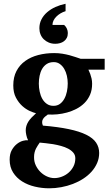

<svg xmlns="http://www.w3.org/2000/svg" viewBox="-20 -787 595 1038"><path d="M387.2 68.8Q387.2 51.3 376.5 38.6Q365.7 25.9 348.6 16.8Q331.5 7.8 310.1 2Q288.6 -3.9 267.1 -7.6Q245.6 -11.2 226.6 -12.9Q207.5 -14.6 194.8 -16.1Q189.9 -8.8 184.6 -1Q179.2 6.8 174.6 16.1Q169.9 25.4 167 36.9Q164.1 48.3 164.1 62Q163.6 85.9 173.3 106.7Q183.1 127.4 198.7 142.8Q214.4 158.2 234.1 167Q253.9 175.8 273.9 175.8Q293.9 175.8 314.2 168.2Q334.5 160.6 350.6 146.7Q366.7 132.8 377 113Q387.2 93.3 387.2 68.8ZM346.2 -335.9Q346.2 -356.4 341.6 -377.2Q336.9 -397.9 327.4 -414.3Q317.9 -430.7 303.7 -440.9Q289.6 -451.2 271 -451.2Q248.5 -451.2 232.9 -441.2Q217.3 -431.2 207.8 -414.6Q198.2 -397.9 194.1 -377.2Q189.9 -356.4 189.9 -335Q189.9 -313 194.6 -291.3Q199.2 -269.5 208.7 -252.7Q218.3 -235.8 233.4 -225.3Q248.5 -214.8 269 -214.8Q289.6 -214.8 304 -225.3Q318.4 -235.8 327.9 -253.2Q337.4 -270.5 341.8 -292.2Q346.2 -314 346.2 -335.9ZM458 -410.2Q463.4 -399.4 467.8 -387.2Q471.7 -376.5 474.9 -363Q478 -349.6 478 -334Q478 -300.3 466.8 -274.7Q455.6 -249 436.8 -230.2Q418 -211.4 393.6 -198.7Q369.1 -186 342.5 -178.7Q315.9 -171.4 289.1 -168.9Q262.2 -166.5 238.8 -168Q230 -162.1 222.9 -155.8Q215.8 -149.4 211.9 -142.3Q208 -135.3 207.8 -127Q207.5 -118.7 211.9 -107.9Q293.9 -101.1 351.8 -88.9Q409.7 -76.7 446.3 -58.6Q482.9 -40.5 499.5 -15.9Q516.1 8.8 516.1 40Q516.1 68.8 505.1 94.2Q494.1 119.6 475.1 140.9Q456.1 162.1 430.2 179Q404.3 195.8 374.3 207.3Q344.2 218.8 311.5 224.9Q278.8 231 246.1 231Q206.5 231 168.2 221.9Q129.9 212.9 99.6 193.8Q69.3 174.8 50.8 145.5Q32.2 116.2 32.2 76.2Q32.2 44.9 43.9 24.2Q55.7 3.4 71.8 -9Q87.9 -21.5 104.7 -25.9Q121.6 -30.3 131.8 -28.8Q125 -42.5 122.1 -57.4Q119.1 -72.3 119.1 -82Q119.1 -94.7 122.6 -106.2Q126 -117.7 132.8 -128.7Q139.6 -139.6 150.1 -150.9Q160.6 -162.1 174.8 -174.8Q161.6 -177.7 140.9 -187Q120.1 -196.3 100.3 -214.1Q80.6 -231.9 66.2 -259Q51.8 -286.1 51.8 -325.2Q51.8 -370.1 69.1 -403.1Q86.4 -436 116.5 -457.5Q146.5 -479 186.8 -489.5Q227.1 -500 272.9 -500Q296.4 -500 317.1 -496.6Q337.9 -493.2 355.7 -488.5Q373.5 -483.9 388.4 -478.5Q403.3 -473.1 416 -469.2H545.9V-410.2ZM192.9 -634.3Q192.9 -660.2 204.1 -682.1Q215.3 -704.1 234.9 -720.9Q254.4 -737.8 280 -749.3Q305.7 -760.7 334.5 -766.6V-726.6Q319.8 -722.2 307.1 -714.6Q294.4 -707 284.7 -697.3Q274.9 -687.5 269.3 -676Q263.7 -664.6 263.7 -652.3H326.7Q336.4 -643.6 341.6 -632.1Q346.7 -620.6 346.7 -608.4Q346.7 -593.3 341.1 -582.3Q335.4 -571.3 325.9 -564.2Q316.4 -557.1 304.2 -553.7Q292 -550.3 278.8 -550.3Q259.8 -550.3 243.9 -556.9Q228 -563.5 216.6 -574.7Q205.1 -585.9 199 -601.3Q192.9 -616.7 192.9 -634.3Z"/></svg>

Font: Charis SIL Phon
Style: Bold
Weight: 700
Foundry: SIL International
Version: Version 5.000